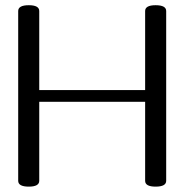

<svg xmlns="http://www.w3.org/2000/svg" viewBox="-20 -694 697 726"><path d="M128.4 -10.3Q128.4 11.7 88.9 11.7Q48.8 11.7 48.8 -10.3V-652.3Q48.8 -674.3 88.9 -674.3Q128.4 -674.3 128.4 -652.3V-353.5H528.8V-652.3Q528.8 -674.3 568.4 -674.3Q608.4 -674.3 608.4 -652.3V-10.3Q608.4 11.7 568.4 11.7Q528.8 11.7 528.8 -10.3V-309.1H128.4Z"/></svg>

Font: Gayathri
Style: Regular
Weight: 400
Designer: Binoy Dominic <binoy.domenic@gmail.com>
Foundry: SMC
Version: Version 1.000